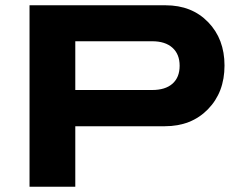

<svg xmlns="http://www.w3.org/2000/svg" viewBox="-20 -707 898 727"><path d="M91.8 0V-687H606.9Q706.5 -687 768.3 -623Q830.1 -559.1 830.1 -459Q830.1 -357.4 767.3 -293.2Q704.6 -229 604 -229H265.1V0ZM265.1 -366.2H556.2Q606 -366.2 633.1 -390.1Q660.2 -414.1 660.2 -458Q660.2 -502 632.8 -526.4Q605.5 -550.8 556.2 -550.8H265.1Z"/></svg>

Font: Archivo Expanded
Style: Bold
Weight: 700
Width: 7
Designer: Hector Gatti
Foundry: Omnibus-Type
Version: Version 2.001